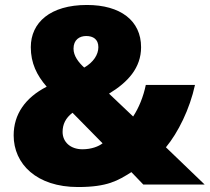

<svg xmlns="http://www.w3.org/2000/svg" viewBox="-20 -743 844 773"><path d="M330 -723C182 -723 104 -652 104 -553C104 -489 128 -440 168 -394C82 -350 35 -283 35 -198C35 -83 127 10 294 10C413 10 455 -16 509 -50L557 0H804L648 -150C697 -209 744 -304 765 -401H567C557 -353 539 -309 516 -274L419 -366C495 -412 548 -470 548 -553C548 -660 465 -723 330 -723ZM327 -598C355 -598 376 -585 376 -553C376 -523 356 -492 319 -471C296 -492 276 -518 276 -547C276 -583 300 -598 327 -598ZM272 -289 393 -166C378 -154 349 -142 312 -142C264 -142 232 -171 232 -212C232 -242 244 -268 272 -289Z"/></svg>

Font: Noto Sans Canadian Aboriginal Black
Style: Regular
Weight: 900
Designer: Monotype Design Team, Typotheque's Kevin King
Foundry: Monotype Imaging Inc.
Version: Version 2.004